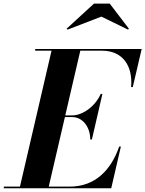

<svg xmlns="http://www.w3.org/2000/svg" viewBox="-68 -1014 782 1034"><path d="M478 -924.5 621.5 -854.5 626 -859.5 523 -994.5H438L291 -859.5L296 -854.5ZM320.5 -383.5C377.5 -383.5 418 -330 418 -263H427L483.5 -508H474.5C444.5 -441 377.5 -392.5 320.5 -392.5H283.5L364.5 -741H481.5C598.5 -741 648 -652 638 -545H647L695 -750H121.5V-741H209.5L39.5 -9H-47.5V0H531L583 -225H574C530 -98 444.5 -9 307.5 -9H194.5L281.5 -383.5Z"/></svg>

Font: Bodoni* 24pt
Style: Bold Italic
Weight: 700
Italic angle: -13°
Version: Version 2.3